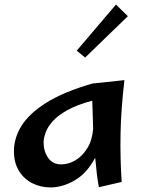

<svg xmlns="http://www.w3.org/2000/svg" viewBox="-20 -807 631 841"><path d="M201 14Q158 14 121.5 -4.5Q85 -23 63 -58.5Q41 -94 41 -145Q41 -202 74 -255.5Q107 -309 182 -356.5Q257 -404 384 -441L525 -456Q510 -328 508 -221Q506 -114 513 -10L413 13Q408 -14 404 -47Q400 -80 397 -116Q360 -47 306.5 -16.5Q253 14 201 14ZM171 -183Q171 -144 191 -115.5Q211 -87 248 -87Q280 -87 310.5 -105Q341 -123 362.5 -158Q384 -193 388 -243Q387 -278 386 -309Q385 -340 384 -366Q317 -348 275 -324.5Q233 -301 210.5 -275.5Q188 -250 179.5 -225.5Q171 -201 171 -183ZM353 -555 316 -585 488 -787 540 -736Z"/></svg>

Font: Marhey
Style: Regular
Weight: 400
Designer: Nur Syamsi & Bustanul Arifin
Foundry: Namelatype
Version: Version 1.000; ttfautohint (v1.8.4.7-5d5b)